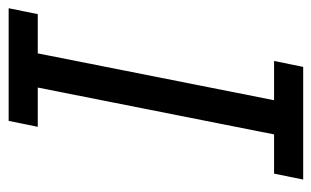

<svg xmlns="http://www.w3.org/2000/svg" viewBox="-162 -576 738 455"><g transform="rotate(-90 207.5 -349.0)"><path d="M276 0H9L23 -69H116L227 -629H134L148 -698H415L401 -629H308L197 -69H290Z"/></g></svg>

Font: Aneliza
Style: Italic
Weight: 400
Italic angle: -11.31°
Designer: Mike Abbink, Paul van der Laan, Pieter van Rosmalen
Foundry: Bold Monday
Version: Version 3.0